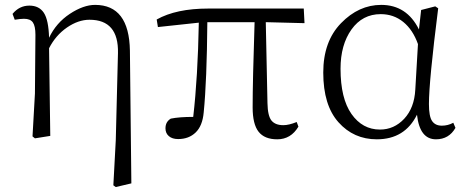

<svg xmlns="http://www.w3.org/2000/svg" viewBox="-20 -545 1869 770"><path d="M501 -341.8 506.8 190.4 444.3 205.1 434.6 198.2 444.3 17.6 453.1 -332Q456.1 -465.8 338.9 -465.8Q293.9 -465.8 248.5 -434.6Q203.1 -403.3 176.8 -351.6L181.6 0L120.1 9.8L110.4 2L120.1 -169.9L122.1 -405.3Q122.1 -440.4 111.8 -455.1Q101.6 -469.7 76.2 -469.7Q62.5 -469.7 39.1 -465.8L30.3 -489.3Q57.6 -522.5 97.7 -522.5Q136.7 -522.5 155.8 -493.7Q174.8 -464.8 176.8 -393.6Q205.1 -453.1 259.8 -489.3Q314.5 -525.4 361.3 -525.4Q498 -525.4 501 -341.8Z M1045.9 -456.1 1052.7 -130.9Q1053.7 -80.1 1068.8 -61.5Q1084 -43 1116.2 -43Q1138.7 -43 1169.9 -55.7L1176.8 -37.1Q1146.5 13.7 1091.8 13.7Q1041 13.7 1017.1 -16.6Q993.2 -46.9 993.2 -114.3Q993.2 -218.8 1001 -456.1H811.5Q809.6 -220.7 796.9 -93.8Q792 -40 764.6 -13.7Q737.3 12.7 694.3 12.7Q670.9 12.7 657.2 1Q643.6 -10.7 643.6 -30.3Q643.6 -56.6 665 -69.3Q699.2 -76.2 754.9 -76.2Q773.4 -236.3 777.3 -454.1L613.3 -436.5L608.4 -466.8Q686.5 -510.7 815.4 -510.7H1198.2L1201.2 -452.1Z M1645.5 -185.5 1656.2 -368.2Q1635.7 -425.8 1597.2 -457Q1558.6 -488.3 1506.8 -488.3Q1433.6 -488.3 1389.6 -426.8Q1345.7 -365.2 1345.7 -269.5Q1345.7 -150.4 1389.6 -87.9Q1433.6 -25.4 1503.9 -25.4Q1560.5 -25.4 1601.1 -68.8Q1641.6 -112.3 1645.5 -185.5ZM1797.9 -52.7 1806.6 -32.2Q1780.3 13.7 1728.5 13.7Q1663.1 13.7 1652.3 -85Q1603.5 13.7 1491.2 13.7Q1398.4 13.7 1337.4 -54.7Q1276.4 -123 1276.4 -253.9Q1276.4 -378.9 1347.7 -452.1Q1418.9 -525.4 1508.8 -525.4Q1611.3 -525.4 1660.2 -426.8L1668.9 -504.9L1725.6 -519.5L1737.3 -511.7Q1700.2 -218.8 1700.2 -127.9Q1700.2 -78.1 1712.9 -59.6Q1725.6 -41 1752 -41Q1776.4 -41 1797.9 -52.7Z"/></svg>

Font: GenYoMin TW TTF Light
Style: Regular
Weight: 300
Version: Version 1.300